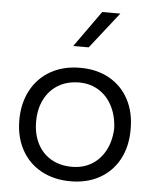

<svg xmlns="http://www.w3.org/2000/svg" viewBox="-53 -784 680 842"><g transform="rotate(5 286.5 -363.0)"><path d="M288.6 12.2Q215.1 12.2 159.2 -18.5Q103.3 -49.3 72.6 -105.6Q41.9 -162 41.9 -235.8Q41.9 -310.5 72.6 -367.6Q103.3 -424.8 159.2 -456.1Q215.1 -487.3 288.6 -487.3Q362.1 -487.3 417.4 -456.1Q472.8 -424.8 502.7 -367.9Q532.6 -310.9 531.7 -235.7Q531.7 -161.5 501.5 -105.4Q471.3 -49.3 416.2 -18.5Q361.2 12.2 288.6 12.2ZM289.1 -51.5Q338 -51.5 375.9 -74.3Q413.8 -97.1 435.7 -139Q457.6 -180.9 459.6 -235.7Q457.2 -291.6 435.1 -334Q413 -376.5 375.2 -399.6Q337.5 -422.7 289.1 -422.7Q237.7 -422.7 198.5 -399.6Q159.3 -376.5 137.6 -334.1Q115.8 -291.7 115.8 -235.7Q115.8 -180.9 137.1 -139Q158.4 -97.1 197.8 -74.3Q237.2 -51.5 289.1 -51.5ZM362.8 -739.4H442.5L317.1 -579.8H249Z"/></g></svg>

Font: DavidDev Light
Style: Regular
Weight: 300
Designer: David.dev
Foundry: David.dev
Version: Version 1.001;FEAKit 1.0